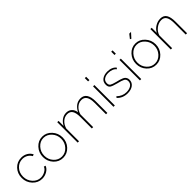

<svg xmlns="http://www.w3.org/2000/svg" viewBox="305 -2087 3454 3454"><g transform="rotate(-45 2032.0 -360.0)"><path d="M298 10Q193 10 118.5 -70Q44 -150 44 -262Q44 -374 116.5 -451Q189 -528 297 -528Q364 -528 417.5 -496.5Q471 -465 497 -410L464 -398Q439 -444 394 -470Q349 -496 294 -496Q203 -496 140.5 -428.5Q78 -361 78 -262Q78 -164 142 -93Q206 -22 295 -22Q353 -22 405.5 -53Q458 -84 470 -125L504 -115Q485 -61 426.5 -25.5Q368 10 298 10Z M830 -528Q934 -528 1007.5 -448Q1081 -368 1081 -258Q1081 -148 1008 -69Q935 10 830 10Q725 10 652.5 -69Q580 -148 580 -258Q580 -368 653.5 -448Q727 -528 830 -528ZM677 -91Q740 -22 829 -22Q918 -22 982 -92Q1046 -162 1046 -259Q1046 -356 982 -426Q918 -496 830 -496Q742 -496 678 -425Q614 -354 614 -257Q614 -160 677 -91Z M1961 0H1927V-290Q1927 -496 1795 -496Q1727 -496 1674 -448.5Q1621 -401 1600 -324V0H1566V-290Q1566 -396 1534.5 -446Q1503 -496 1435 -496Q1367 -496 1314.5 -449Q1262 -402 1240 -325V0H1206V-520H1239V-390Q1272 -455 1324.5 -491.5Q1377 -528 1439 -528Q1504 -528 1546 -488.5Q1588 -449 1596 -382Q1673 -528 1802 -528Q1961 -528 1961 -294Z M2117 -646V-730H2151V-646ZM2117 0V-520H2151V0Z M2471 10Q2346 10 2269 -74L2287 -98Q2368 -20 2470 -20Q2543 -20 2588 -51Q2633 -82 2633 -137Q2633 -186 2595 -207Q2557 -228 2460 -251Q2369 -274 2334 -297.5Q2299 -321 2299 -379Q2299 -452 2352 -490Q2405 -528 2486 -528Q2546 -528 2591.5 -507.5Q2637 -487 2658 -454L2636 -435Q2615 -465 2573.5 -481.5Q2532 -498 2482 -498Q2417 -498 2374.5 -469.5Q2332 -441 2332 -384Q2332 -339 2360.5 -320.5Q2389 -302 2468 -282Q2514 -271 2536.5 -264.5Q2559 -258 2589 -246Q2619 -234 2632.5 -221Q2646 -208 2656 -188Q2666 -168 2666 -141Q2666 -72 2612.5 -31Q2559 10 2471 10Z M2789 -646V-730H2823V-646ZM2789 0V-520H2823V0Z M3210 -638 3186 -651 3248 -730H3293ZM3199 -528Q3303 -528 3376.5 -448Q3450 -368 3450 -258Q3450 -148 3377 -69Q3304 10 3199 10Q3094 10 3021.5 -69Q2949 -148 2949 -258Q2949 -368 3022.5 -448Q3096 -528 3199 -528ZM3046 -91Q3109 -22 3198 -22Q3287 -22 3351 -92Q3415 -162 3415 -259Q3415 -356 3351 -426Q3287 -496 3199 -496Q3111 -496 3047 -425Q2983 -354 2983 -257Q2983 -160 3046 -91Z M3989 0H3955V-290Q3955 -397 3924.5 -446.5Q3894 -496 3828 -496Q3757 -496 3693.5 -447Q3630 -398 3609 -325V0H3575V-520H3608V-390Q3640 -452 3702 -490Q3764 -528 3834 -528Q3915 -528 3952 -470Q3989 -412 3989 -294Z"/></g></svg>

Font: Raleway-v4020 ExtraLight
Style: Regular
Weight: 275
Designer: Matt McInerney, Pablo Impallari, Rodrigo Fuenzalida
Foundry: Matt McInerney, Pablo Impallari, Rodrigo Fuenzalida
Version: Version 4.020;PS 004.020;hotconv 1.0.88;makeotf.lib2.5.64775